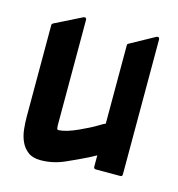

<svg xmlns="http://www.w3.org/2000/svg" viewBox="-85 -579 624 673"><g transform="rotate(15 227.5 -243.0)"><path d="M413 -8Q413 0 406 0H317Q309 0 309 -8V-49L283 -35Q249 -18 207 0.5Q165 19 121 19Q92 19 75 6Q58 -7 49 -27Q40 -47 37.5 -71Q35 -95 35 -116V-449Q35 -451 36.5 -452.5Q38 -454 39 -455L137 -504Q142 -506 145 -504Q148 -502 148 -497V-114Q148 -109 149 -104Q150 -99 155 -99Q170 -100 187.5 -105.5Q205 -111 222.5 -119Q240 -127 257 -135.5Q274 -144 287 -152Q295 -157 299.5 -159.5Q304 -162 309 -164V-449Q309 -453 313 -455L402 -504Q407 -506 410 -504Q413 -502 413 -497Z"/></g></svg>

Font: RonaldsonGothic
Style: Regular
Weight: 400
Designer: Mr. Robertson for MacKellar, Smiths & Jordan Co. Philadelphia
Foundry: CAT-Fonts Peter Wiegel
Version: Version 1.000